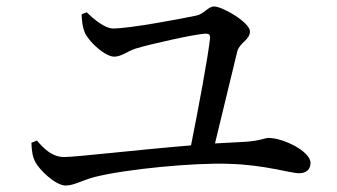

<svg xmlns="http://www.w3.org/2000/svg" viewBox="-20 -660 1040 593"><path d="M77 -219C78 -191 81 -175 89 -160C101 -136 151 -87 183 -87C208 -87 231 -102 271 -113C369 -138 581 -158 687 -154C799 -151 875 -125 904 -125C926 -125 939 -137 939 -157C939 -193 854 -234 810 -234C797 -234 784 -225 737 -222L644 -217L713 -502C721 -529 752 -537 752 -563C752 -590 668 -640 641 -640C623 -640 610 -617 587 -612C540 -602 381 -572 329 -572C304 -572 269 -601 248 -622L232 -616C233 -598 234 -577 243 -557C259 -526 306 -485 333 -485C355 -485 374 -502 399 -510C445 -524 587 -556 616 -556C626 -556 629 -552 629 -544C623 -486 592 -321 570 -211C401 -197 215 -175 178 -175C142 -175 117 -199 94 -226Z"/></svg>

Font: Noto Serif CJK SC Medium
Style: Regular
Weight: 500
Designer: Ryoko NISHIZUKA 西塚涼子 (kana & ideographs); Frank Grießhammer (Latin, Greek & Cyrillic); Wenlong ZHANG 张文龙 (bopomofo); San
Foundry: Adobe
Version: Version 2.001;hotconv 1.1.0;makeotfexe 2.6.0